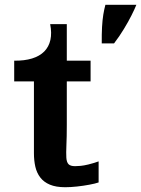

<svg xmlns="http://www.w3.org/2000/svg" viewBox="-20 -756 582 791"><path d="M248.6 15.3Q210.4 15.3 185.4 4.7Q160.3 -5.9 145.9 -24.9Q131.4 -43.8 125.6 -69.2Q119.8 -94.6 119.8 -124.4V-420.6H38.5V-506Q81 -505.5 112.1 -515.1Q143.2 -524.7 162.3 -543.9Q181.3 -563.2 187.6 -591.4Q193.9 -619.6 186.7 -656.5H255.2V-506H353.2V-420.6H255.2V-241.3Q255.2 -191.3 253.6 -158.3Q252.1 -125.2 253.3 -106.3Q254.6 -87.4 262.5 -79.4Q270.5 -71.4 289.3 -71.4Q299.4 -71.4 312.5 -72.7Q325.6 -74 343.6 -78.3Q361.7 -82.6 386.3 -91.1V-4.4Q372.6 0.4 348.3 4.9Q323.9 9.5 297.2 12.4Q270.4 15.3 248.6 15.3ZM399.2 -577.3Q398.8 -615.8 400.4 -644.7Q402 -673.6 405.6 -695.8Q409.3 -718.1 414.2 -736.2H541.8Q534.9 -718.8 521.6 -692.4Q508.4 -666.1 490.1 -636.1Q471.9 -606 449.9 -577.3Z"/></svg>

Font: Russolo 10pt ExtraLight
Style: Regular
Weight: 200
Designer: Micah Stupak-Hahn
Version: Version 1.000